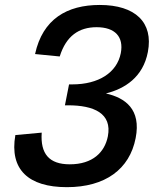

<svg xmlns="http://www.w3.org/2000/svg" viewBox="-20 -762 660 794"><path d="M392.5 -741.5C257.5 -741.5 156.5 -683.5 125 -538.5L227 -528.5C253.5 -613.5 306.5 -649.5 379.5 -649.5C456 -649.5 492.5 -609.5 479.5 -542C463.5 -461.5 388 -413 278.5 -413H265.5L248.5 -326.5H261.5C368 -326.5 444.5 -293.5 426 -198C413 -132.5 363.5 -82.5 268.5 -82.5C183 -82.5 146.5 -126 152.5 -213.5L43.5 -203.5C18.5 -60.5 98 12 256.5 12C415 12 516 -62 541 -191C564.5 -310.5 497.5 -357.5 418 -375.5C496 -395 571.5 -442.5 591.5 -547C615 -669.5 539.5 -741.5 392.5 -741.5Z"/></svg>

Font: Monaspace Neon Medium
Style: Italic
Weight: 500
Italic angle: -11°
Designer: Riley Cran & the Lettermatic Team
Foundry: Lettermatic
Version: Version 1.200 (Monaspace Neon)